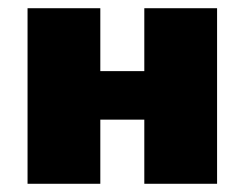

<svg xmlns="http://www.w3.org/2000/svg" viewBox="-20 -447 596 467"><path d="M331 0V-427H508V0ZM47 0V-427H224V0ZM135 -156V-274H415V-156Z"/></svg>

Font: Ysabeau Office Black
Style: Regular
Weight: 900
Designer: Christian Thalmann (Catharsis Fonts)
Version: Version 2.001;gftools[0.9.30]; featfreeze: tnum,lnum,ss02